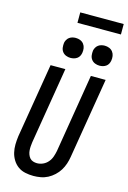

<svg xmlns="http://www.w3.org/2000/svg" viewBox="-162 -1199 850 1280"><g transform="rotate(15 262.5 -559.0)"><path d="M205 8Q176 8 148 2Q120 -4 98.5 -19.5Q77 -35 62.5 -58Q48 -81 41.5 -108Q35 -135 35.5 -164Q36 -193 40 -222L125 -735H227L140 -207Q138 -193 137 -178.5Q136 -164 137 -150Q138 -136 143 -122.5Q148 -109 156.5 -99Q165 -89 178.5 -84.5Q192 -80 206 -80Q227 -80 247 -89Q267 -98 281.5 -115Q296 -132 303 -152.5Q310 -173 314 -193L403 -735H505L413 -179Q409 -154 401 -130Q393 -106 379.5 -84Q366 -62 346 -43.5Q326 -25 303 -13Q280 -1 254.5 3.5Q229 8 205 8ZM440 -816Q424 -816 409 -822Q394 -828 384.5 -840.5Q375 -853 373 -869Q371 -885 373 -902Q375 -913 381 -923.5Q387 -934 396.5 -941Q406 -948 417.5 -951Q429 -954 441 -954Q457 -954 472 -948Q487 -942 496.5 -929.5Q506 -917 508.5 -901Q511 -885 508 -868Q506 -857 500.5 -846.5Q495 -836 485 -829Q475 -822 463.5 -819Q452 -816 440 -816ZM240 -816Q224 -816 209 -822Q194 -828 184.5 -840.5Q175 -853 173 -869Q171 -885 173 -902Q175 -913 181 -923.5Q187 -934 196.5 -941Q206 -948 217.5 -951Q229 -954 241 -954Q257 -954 272 -948Q287 -942 296.5 -929.5Q306 -917 308.5 -901Q311 -885 308 -868Q306 -857 300.5 -846.5Q295 -836 285 -829Q275 -822 263.5 -819Q252 -816 240 -816ZM525 -1054H225V-1126H525Z"/></g></svg>

Font: Iosevka Curly Semibold
Style: Italic
Weight: 600
Italic angle: -9°
Monospace: yes
Designer: Belleve Invis
Foundry: Belleve Invis
Version: Version 22.1.2; ttfautohint (v1.8.4)